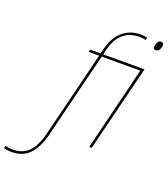

<svg xmlns="http://www.w3.org/2000/svg" viewBox="-392 -973 1149 1316"><g transform="rotate(20 182.0 -315.5)"><path d="M486.8 -610.8H203.1L205.1 -607.9L54.2 0L51.8 11.2Q26.4 112.8 -22.5 163.8Q-71.3 214.8 -150.9 214.8Q-183.1 214.8 -209 207L-205.1 189Q-179.2 196.8 -152.8 196.8Q-77.6 196.8 -33.9 151.4Q9.8 106 32.2 14.2L186 -607.9L188 -610.8H110.8L116.2 -628.9H192.9L191.9 -632.8L201.2 -668.9Q221.7 -752 275.4 -798.6Q329.1 -845.2 407.2 -845.2Q435.5 -845.2 454.1 -837.9L450.2 -820.8Q428.7 -827.1 404.8 -827.1Q331.5 -827.1 284.9 -786.1Q238.3 -745.1 219.2 -667L210.9 -632.8L208 -628.9H511.2L355 0H336.9ZM570.8 -812Q565.9 -793.5 558.1 -786.1Q550.3 -778.8 538.1 -778.8Q513.2 -778.8 522 -812Q529.8 -846.2 554.2 -846.2Q578.6 -846.2 570.8 -812Z"/></g></svg>

Font: Sinkin Sans 100 Thin Italic
Style: Regular
Weight: 100
Italic angle: -112°
Designer: Keith Bates
Foundry: K-Type
Version: Sinkin Sans (version 1.0)  by Keith Bates   •   © 2014   www